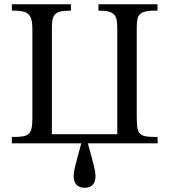

<svg xmlns="http://www.w3.org/2000/svg" viewBox="-20 -677 799 907"><path d="M724 -657H445V-627C525 -627 534 -604 534 -542V-43H225V-537C225 -606 232 -627 315 -627V-657H36V-627C109 -627 133 -616 133 -540V-121C133 -36 115 -30 36 -30V0H364C334 110 328 133 328 154C328 184 340 210 380 210C419 210 431 184 431 155C431 131 424 105 395 0H725L724 -30C638 -30 626 -36 626 -127V-542C626 -612 636 -627 724 -627Z"/></svg>

Font: STIX Two Math
Style: Regular
Weight: 400
Designer: Ross Mills, John Hudson & Paul Hanslow, Tiro Typeworks Ltd; with portions MicroPress Inc., with additions and correction
Foundry: Tiro Typeworks Ltd
Version: Version 2.02 b142